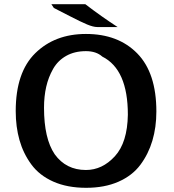

<svg xmlns="http://www.w3.org/2000/svg" viewBox="-20 -876 831 916"><path d="M225 -856H387Q464 -797 541 -747H444Q425 -747 395 -759.5Q365 -772 312 -799.5Q259 -827 237 -838ZM55 -346Q55 -531 148.5 -622.5Q242 -714 390 -714Q544 -714 635 -621Q726 -528 726 -344Q726 -269 707 -205Q688 -141 649.5 -89.5Q611 -38 545 -9Q479 20 391 20Q301 20 234.5 -9.5Q168 -39 129.5 -91.5Q91 -144 73 -207.5Q55 -271 55 -346ZM190 -362Q190 -215 241 -140Q295 -65 390 -65Q468 -65 528 -130.5Q588 -196 590 -329Q590 -545 468 -606Q439 -632 390 -632Q336 -632 296 -609.5Q256 -587 233.5 -547.5Q211 -508 200.5 -462Q190 -416 190 -362Z"/></svg>

Font: Coval
Style: Bold
Weight: 700
Foundry: Context Ltd
Version: Version 001.000